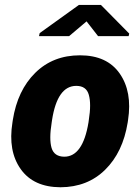

<svg xmlns="http://www.w3.org/2000/svg" viewBox="-20 -768 569 798"><path d="M247.1 -116.7Q324.2 -116.7 347.7 -258.8L349.1 -269Q359.9 -336.9 349.1 -374Q338.9 -411.1 296.9 -411.1Q218.3 -411.1 196.3 -269L194.8 -258.8Q183.6 -189.5 194.3 -153.3Q205.1 -117.2 247.1 -116.7ZM512.2 -269 510.7 -258.8Q490.7 -134.8 417 -62.5Q343.8 9.8 231.4 10.3Q119.1 9.8 65.9 -65.4Q12.7 -140.6 31.7 -258.8L33.2 -269Q52.7 -392.6 126.5 -465.3Q200.2 -538.1 312.5 -538.1Q424.8 -538.1 477.5 -462.4Q530.3 -386.7 512.2 -269ZM517.1 -628.4 514.6 -617.7H387.7L339.8 -679.2L267.1 -617.7H142.1L145 -630.4L308.1 -747.6H399.4Z"/></svg>

Font: Roboto-BlackItalic
Style: Italic
Weight: 900
Italic angle: -12°
Designer: Google
Version: Version 1.100141; 2013